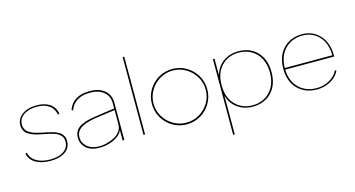

<svg xmlns="http://www.w3.org/2000/svg" viewBox="-95 -1131 3219 1741"><g transform="rotate(-15 1515.0 -260.0)"><path d="M251 9.8Q169.9 9.8 115.5 -21.2Q61 -52.2 46.9 -110.8L61 -118.2Q73.7 -62.5 124.8 -32.7Q175.8 -2.9 252 -2.9Q333 -2.9 379.9 -35.6Q426.8 -68.4 426.8 -125Q426.8 -144 421.1 -159.4Q415.5 -174.8 402.8 -186Q390.1 -197.3 377.4 -205.1Q364.7 -212.9 341.6 -219.7Q318.4 -226.6 301.8 -230.5Q285.2 -234.4 255.9 -240.2Q230.5 -245.1 216.3 -248.3Q202.1 -251.5 179.4 -257.8Q156.7 -264.2 143.6 -270.3Q130.4 -276.4 114.3 -286.4Q98.1 -296.4 89.6 -307.9Q81.1 -319.3 75 -335.4Q68.8 -351.6 68.8 -371.1Q68.8 -432.6 120.6 -471.2Q172.4 -509.8 258.8 -509.8Q329.6 -509.8 377.4 -479.7Q425.3 -449.7 439 -384.8L424.8 -377Q413.1 -437 369.6 -467Q326.2 -497.1 256.8 -497.1Q179.7 -497.1 131.8 -463.6Q84 -430.2 84 -374Q84 -356.4 89.8 -341.8Q95.7 -327.1 103.8 -316.7Q111.8 -306.2 127.4 -296.9Q143.1 -287.6 155.3 -282Q167.5 -276.4 189.2 -270.5Q210.9 -264.6 224.1 -261.7Q237.3 -258.8 261.2 -253.9Q284.2 -249.5 296.4 -246.6Q308.6 -243.7 328.9 -238.5Q349.1 -233.4 360.4 -228.8Q371.6 -224.1 386.7 -216.8Q401.9 -209.5 410.2 -200.9Q418.5 -192.4 426.8 -181.4Q435.1 -170.4 438.5 -156.2Q441.9 -142.1 441.9 -125Q441.9 -62 390.9 -26.1Q339.8 9.8 251 9.8Z M755.9 -509.8Q842.3 -509.8 894 -467.5Q945.8 -425.3 945.8 -348.1V-76.2V0H929.7V-82L930.7 -99.1Q917 -64 879.4 -38.3Q841.8 -12.7 798.1 -1.5Q754.4 9.8 710 9.8Q632.3 9.8 588.1 -29.8Q543.9 -69.3 543.9 -127.9Q543.9 -187.5 587.6 -221.4Q631.3 -255.4 731.9 -271Q813 -284.7 930.7 -299.8V-348.1Q930.7 -417.5 882.8 -456.3Q835 -495.1 755.9 -495.1Q606.9 -495.1 565.9 -377.9L553.7 -388.2Q598.6 -509.8 755.9 -509.8ZM558.6 -127.9Q558.6 -76.2 600.1 -39.6Q641.6 -2.9 714.8 -2.9Q746.1 -2.9 781.7 -11.7Q817.4 -20.5 851.6 -37.4Q885.7 -54.2 908.2 -84Q930.7 -113.8 930.7 -150.9V-285.2L740.7 -258.8Q641.6 -242.2 600.1 -210.7Q558.6 -179.2 558.6 -127.9Z M1125.5 -730H1140.6V0H1125.5Z M1531.7 -509.8Q1602.1 -509.8 1661.9 -474.9Q1721.7 -439.9 1756.6 -380.1Q1791.5 -320.3 1791.5 -250Q1791.5 -179.7 1756.6 -119.9Q1721.7 -60.1 1661.9 -25.1Q1602.1 9.8 1531.7 9.8Q1460.9 9.8 1400.9 -25.1Q1340.8 -60.1 1306.2 -119.9Q1271.5 -179.7 1271.5 -250Q1271.5 -320.3 1306.2 -380.1Q1340.8 -439.9 1400.9 -474.9Q1460.9 -509.8 1531.7 -509.8ZM1319.8 -371.8Q1286.6 -315.4 1286.6 -250Q1286.6 -184.6 1319.8 -128.4Q1353 -72.3 1409.4 -39.1Q1465.8 -5.9 1531.7 -5.9Q1597.7 -5.9 1654.1 -39.1Q1710.4 -72.3 1743.7 -128.4Q1776.9 -184.6 1776.9 -250Q1776.9 -315.4 1743.7 -371.8Q1710.4 -428.2 1654.1 -461.7Q1597.7 -495.1 1531.7 -495.1Q1465.8 -495.1 1409.4 -461.7Q1353 -428.2 1319.8 -371.8Z M1926.3 -500V-342.8Q1946.8 -421.9 2007.8 -465.8Q2068.8 -509.8 2152.3 -509.8Q2260.3 -509.8 2327.4 -439.9Q2394.5 -370.1 2394.5 -250Q2394.5 -129.9 2327.1 -60.1Q2259.8 9.8 2152.3 9.8Q2069.3 9.8 2008.5 -33.7Q1947.8 -77.1 1926.3 -154.8V210H1911.1V-500ZM1926.3 -247.1Q1926.3 -135.7 1989.5 -69.3Q2052.7 -2.9 2152.3 -2.9Q2251.5 -2.9 2315.4 -69.6Q2379.4 -136.2 2379.4 -250Q2379.4 -307.1 2361.8 -354Q2344.2 -400.9 2313.7 -432.1Q2283.2 -463.4 2241.5 -480.2Q2199.7 -497.1 2151.4 -497.1Q2052.7 -497.1 1989.5 -431.4Q1926.3 -365.7 1926.3 -253.9Z M2753.9 9.8Q2643.6 9.8 2574.2 -60.1Q2504.9 -129.9 2504.9 -250Q2504.9 -369.6 2573.2 -439.7Q2641.6 -509.8 2749 -509.8Q2850.1 -509.8 2915 -438.5Q2980 -367.2 2980 -246.1V-238.8H2520Q2523.4 -129.9 2588.1 -66.4Q2652.8 -2.9 2753.9 -2.9Q2818.4 -2.9 2873.8 -33.4Q2929.2 -64 2953.6 -116.2L2965.8 -108.9Q2939.9 -54.2 2881.6 -22.2Q2823.2 9.8 2753.9 9.8ZM2520 -253.9H2966.8Q2964.8 -366.2 2904.8 -431.6Q2844.7 -497.1 2749 -497.1Q2649.4 -497.1 2585.4 -431.6Q2521.5 -366.2 2520 -253.9Z"/></g></svg>

Font: Human Sans Thin
Style: Regular
Weight: 100
Designer: Tim Radville
Foundry: Continuum
Version: Version 1.000;FEAKit 1.0